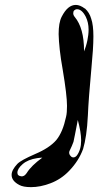

<svg xmlns="http://www.w3.org/2000/svg" viewBox="-20 -686 436 782"><path d="M152.3 -43.9C123 -22.5 101.6 -2 88.9 18.6C84 25.4 79.1 30.3 74.2 31.2C72.3 32.2 70.3 32.2 67.4 32.2C56.6 31.2 50.8 26.4 50.8 17.6C50.8 6.8 57.6 -4.9 72.3 -17.6C86.9 -30.3 106.4 -38.1 131.8 -42C140.6 -43 147.5 -43.9 152.3 -43.9ZM296.9 -197.3C305.7 -164.1 310.5 -136.7 310.5 -114.3C310.5 -88.9 304.7 -68.4 293 -52.7C289.1 -47.9 284.2 -44.9 279.3 -44.9C274.4 -44.9 270.5 -46.9 267.6 -50.8C263.7 -54.7 261.7 -59.6 261.7 -64.5C261.7 -67.4 262.7 -70.3 263.7 -72.3C270.5 -85.9 275.4 -97.7 279.3 -108.4C281.2 -119.1 288.1 -148.4 296.9 -197.3ZM284.2 -617.2C280.3 -622.1 278.3 -627 278.3 -631.8C278.3 -636.7 279.3 -640.6 282.2 -643.6C285.2 -646.5 289.1 -648.4 293.9 -648.4C306.6 -648.4 318.4 -638.7 329.1 -618.2C336.9 -602.5 340.8 -585 340.8 -565.4C340.8 -550.8 338.9 -536.1 335.9 -521.5C332 -502.9 327.1 -488.3 322.3 -476.6V-478.5C322.3 -541 309.6 -586.9 284.2 -617.2ZM326.2 -651.4H325.2C312.5 -661.1 299.8 -666 289.1 -666C266.6 -666 248 -650.4 231.4 -618.2C222.7 -601.6 218.8 -578.1 218.8 -546.9C219.7 -510.7 224.6 -461.9 235.4 -402.3C247.1 -333 252.9 -283.2 252.9 -254.9C252.9 -236.3 252 -221.7 249 -210C240.2 -168.9 227.5 -137.7 209 -115.2C190.4 -93.8 162.1 -75.2 123 -58.6C85 -42 61.5 -29.3 50.8 -18.6C35.2 -2 27.3 12.7 27.3 26.4C27.3 43 38.1 56.6 58.6 67.4C69.3 73.2 85 76.2 106.4 76.2C130.9 76.2 157.2 71.3 185.5 60.5C213.9 49.8 239.3 33.2 261.7 9.8C288.1 -17.6 306.6 -46.9 318.4 -79.1C328.1 -111.3 335 -156.2 337.9 -215.8C339.8 -261.7 344.7 -326.2 352.5 -410.2C357.4 -460.9 360.4 -503.9 360.4 -538.1C360.4 -568.4 357.4 -592.8 351.6 -609.4C346.7 -627 337.9 -640.6 326.2 -651.4Z"/></svg>

Font: Puffy Slushy
Style: Regular
Weight: 400
Designer: Intuisi Creative
Foundry: Intuisi Creative
Version: Version 001.000